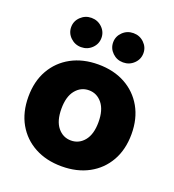

<svg xmlns="http://www.w3.org/2000/svg" viewBox="-135 -838 866 955"><g transform="rotate(20 298.0 -360.5)"><path d="M297.9 11.7Q216.8 11.7 155.3 -21.5Q93.8 -54.7 59.3 -115.2Q24.9 -175.8 24.9 -257.8Q24.9 -339.4 59.3 -399.9Q93.8 -460.4 155.3 -493.9Q216.8 -527.3 297.9 -527.3Q379.4 -527.3 440.7 -493.9Q502 -460.4 536.4 -399.9Q570.8 -339.4 570.8 -257.8Q570.8 -175.8 536.4 -115.2Q502 -54.7 440.7 -21.5Q379.4 11.7 297.9 11.7ZM297.9 -125Q340.3 -125 368.2 -159.2Q396 -193.4 396 -257.8Q396 -321.8 368.2 -356.2Q340.3 -390.6 297.9 -390.6Q255.4 -390.6 227.5 -356.2Q199.7 -321.8 199.7 -257.8Q199.7 -193.4 227.5 -159.2Q255.4 -125 297.9 -125ZM186.5 -578.6Q153.8 -578.6 130.1 -601.3Q106.4 -624 106.4 -656.2Q106.4 -688 130.1 -710.7Q153.8 -733.4 186.5 -733.4Q219.7 -733.4 243.2 -710.7Q266.6 -688 266.6 -656.2Q266.6 -624 243.2 -601.3Q219.7 -578.6 186.5 -578.6ZM408.7 -578.6Q375.5 -578.6 352.1 -601.3Q328.6 -624 328.6 -656.2Q328.6 -688 352.1 -710.7Q375.5 -733.4 408.7 -733.4Q441.9 -733.4 465.3 -710.7Q488.8 -688 488.8 -656.2Q488.8 -624 465.3 -601.3Q441.9 -578.6 408.7 -578.6Z"/></g></svg>

Font: Inter Display Extra Bold
Style: Regular
Weight: 800
Designer: Rasmus Andersson
Foundry: rsms
Version: Version 4.000;git-4fc901f